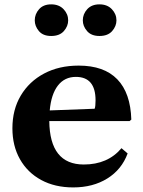

<svg xmlns="http://www.w3.org/2000/svg" viewBox="-20 -828 638 859"><path d="M307.5 10.5Q225.5 10.5 164.2 -22.8Q103 -56 69.2 -115.8Q35.5 -175.5 35.5 -254Q35.5 -337.5 73 -400.5Q110.5 -463.5 177.2 -499Q244 -534.5 332 -534.5Q445.5 -534.5 504.8 -473.2Q564 -412 567.5 -293L560 -286.5H200.5Q202.5 -92 355 -92Q462 -92 523.5 -165L551 -141.5Q524.5 -69.5 460.2 -29.5Q396 10.5 307.5 10.5ZM319.5 -484Q269 -484 239 -445.2Q209 -406.5 202.5 -334L403.5 -341.5Q407.5 -352 407.5 -379Q407.5 -484 319.5 -484ZM425 -667Q388.5 -667 369.5 -689Q350.5 -711 350.5 -737Q350.5 -765 370.2 -786.8Q390 -808.5 425 -808.5Q460 -808.5 480.5 -786.8Q501 -765 501 -737Q501 -711 481.8 -689Q462.5 -667 425 -667ZM209 -667Q172.5 -667 154 -689Q135.5 -711 135.5 -737Q135.5 -765 154.8 -786.8Q174 -808.5 209 -808.5Q244 -808.5 264.5 -786.8Q285 -765 285 -737Q285 -711 265.8 -689Q246.5 -667 209 -667Z"/></svg>

Font: Libre Caslon Text
Style: Bold
Weight: 700
Designer: Pablo Impallari, Rodrigo Fuenzalida, Katja Schimmel
Foundry: Pablo Impallari, Rodrigo Fuenzalida
Version: Version 2.000